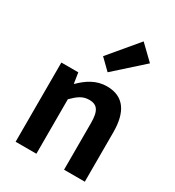

<svg xmlns="http://www.w3.org/2000/svg" viewBox="-215 -1050 1072 1175"><g transform="rotate(30 320.5 -462.0)"><path d="M79.3 0H226V-385.1C267.3 -426 296.6 -447.7 342.1 -447.7C397 -447.7 421.5 -418 421.5 -330.9V0H568.2V-349.1C568.2 -489.8 515.7 -573.5 395.2 -573.5C319.1 -573.5 261.7 -533.9 213.2 -485.9H210.4L199 -559.8H79.3ZM354.1 -649.7 551.4 -826.6 450.8 -923.7 280.9 -721.2Z"/></g></svg>

Font: Source Han Sans JP VF
Style: Regular
Weight: 250
Designer: Ryoko NISHIZUKA 西塚涼子 (kana, bopomofo & ideographs); Paul D. Hunt (Latin, Greek & Cyrillic); Sandoll Communications 산돌커뮤니
Foundry: Adobe
Version: Version 2.004;hotconv 1.0.118;makeotfexe 2.5.65603